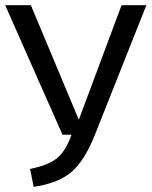

<svg xmlns="http://www.w3.org/2000/svg" viewBox="-20 -709 585 741"><path d="M544.9 -689 345.2 -186Q305.2 -86.9 254.9 -44.4Q204.6 -2 109.9 12.2L96.2 -57.1Q166 -70.8 200 -98.4Q233.9 -126 255.9 -189H221.2L0 -689H99.1L284.2 -247.1L449.2 -689Z"/></svg>

Font: FiraGO
Style: Regular
Weight: 400
Designer: bBox Type
Foundry: bBox Type GmbH
Version: Version 1.001;PS 001.001;hotconv 1.0.88;makeotf.lib2.5.64775